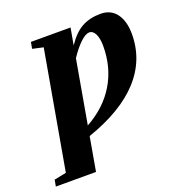

<svg xmlns="http://www.w3.org/2000/svg" viewBox="-202 -576 832 893"><g transform="rotate(-20 214.0 -129.0)"><path d="M122.1 212.9H-76.7L-70.8 180.7L-11.2 168.9L91.8 -415L38.6 -426.8L44.4 -459H240.7L225.6 -375.5Q261.2 -428.7 300.8 -450Q340.3 -471.2 392.1 -471.2Q443.8 -471.2 471.2 -433.8Q498.5 -396.5 498.5 -333Q498.5 -204.6 410.9 -108.9Q323.2 -13.2 151.4 45.9ZM160.2 -3.4Q254.9 -55.7 304.4 -138.2Q354 -220.7 354 -326.2Q354 -363.8 343.3 -385.7Q332.5 -407.7 314 -407.7Q295.9 -407.7 270 -383.5Q244.1 -359.4 215.3 -316.4Z"/></g></svg>

Font: Liberation Serif
Style: Bold Italic
Weight: 700
Italic angle: -16.333°
Designer: Steve Matteson
Foundry: Ascender Corporation
Version: Version 2.1.5